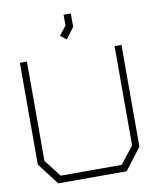

<svg xmlns="http://www.w3.org/2000/svg" viewBox="-98 -997 872 1072"><g transform="rotate(-10 338.0 -461.0)"><path d="M532 0H144L50 -123V-700H90V-137L165 -40H511L587 -137V-700H626V-123ZM297 -809 337 -861V-922H378V-846L331 -783Z"/></g></svg>

Font: Turret Road Light
Style: Regular
Weight: 300
Designer: Noponies
Foundry: Noponies
Version: Version 1.001; ttfautohint (v1.8)